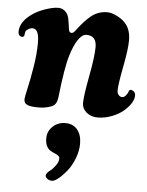

<svg xmlns="http://www.w3.org/2000/svg" viewBox="-56 -515 694 908"><g transform="rotate(5 291.0 -61.5)"><path d="M416 -469.7Q437.5 -469.7 465.3 -455.3Q493.2 -440.9 507.8 -421.4Q530.3 -393.1 530.3 -345.7Q530.3 -304.2 513.7 -218.8Q497.1 -133.3 497.1 -106Q497.1 -93.3 503.2 -85.4Q509.3 -77.6 518.1 -76.2Q528.3 -74.7 537.1 -84Q545.9 -93.3 549.3 -104.5Q552.7 -115.7 562.5 -113.3Q565.4 -112.8 570.3 -109.9Q581.5 -103 581.5 -89.4Q581.5 -54.7 538.1 -16.1Q515.6 3.9 481.4 17.1Q447.3 30.3 413.6 30.3Q382.8 30.3 361.1 12.5Q339.4 -5.4 339.4 -33.2Q339.4 -65.4 357.4 -160.6Q375.5 -255.9 375.5 -300.8Q375.5 -354.5 328.1 -354.5Q307.1 -354.5 288.3 -326.2Q269.5 -297.9 255.4 -251.5Q236.8 -192.4 221.2 -49.3Q217.3 -14.6 196.3 -5.4Q189 -1.5 171.1 2.9Q153.3 7.3 135.7 7.3Q92.3 7.3 80.6 1Q62 -5.4 62 -25.4Q62 -34.7 72 -78.1Q82 -121.6 92 -182.9Q102.1 -244.1 102.1 -296.4Q102.1 -360.8 74.2 -362.8Q64.5 -364.7 52.7 -358.2Q41 -351.6 38.6 -345.2Q36.6 -338.4 35.6 -327.6Q33.2 -316.9 21.5 -318.8Q6.3 -322.3 6.3 -341.3Q6.3 -387.7 60.1 -426.3Q84.5 -444.3 121.8 -457.3Q159.2 -470.2 183.6 -470.2Q209 -470.2 225.1 -448.2Q230.5 -440.9 233.6 -429Q236.8 -417 239.5 -396.7Q242.2 -376.5 242.7 -373.5Q245.1 -357.4 255.9 -357.4Q258.3 -357.4 260.7 -358.2Q263.2 -358.9 265.4 -360.8Q267.6 -362.8 268.8 -364Q270 -365.2 272.2 -367.9Q274.4 -370.6 274.9 -371.1Q311.5 -420.9 343.3 -445.1Q375 -469.2 416 -469.7ZM193.4 325.2Q193.4 314 212.4 299.8Q224.1 291.5 237.3 273.4Q250.5 255.4 250.5 238.8Q250.5 231 243.4 225.8Q236.3 220.7 226.1 216.6Q215.8 212.4 205.3 206.1Q194.8 199.7 187.7 185.5Q180.7 171.4 180.7 149.9Q180.7 115.7 205.3 92.8Q230 69.8 265.1 69.8Q301.3 69.8 321.8 94.5Q342.3 119.1 342.3 160.6Q342.3 196.3 328.1 232.2Q314 268.1 294.4 292.2Q274.9 316.4 255.9 331.8Q236.8 347.2 225.6 347.2Q210.9 347.2 202.1 339.8Q193.4 332.5 193.4 325.2Z"/></g></svg>

Font: Cooper*
Style: Bold Italic
Weight: 700
Italic angle: -7°
Designer: Owen Earl
Foundry: indestructible type*
Version: Version 0.001